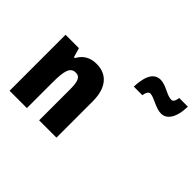

<svg xmlns="http://www.w3.org/2000/svg" viewBox="-163 -1071 1341 1341"><g transform="rotate(45 507.0 -401.0)"><path d="M648 -634H733C738 -672 753 -682 764 -682C802 -682 861 -635 915 -635C970 -635 1012 -689 1014 -802H929C923 -767 914 -754 898 -754C852 -754 802 -801 747 -801C670 -801 651 -714 648 -634ZM353 -563C289 -563 244 -536 216 -484H207L187 -553H55V0H226V-250C226 -370 240 -417 293 -417C336 -417 347 -379 347 -306V0H518V-360C518 -493 455 -563 353 -563Z"/></g></svg>

Font: Noto Sans Thai Looped Condensed Black
Style: Regular
Weight: 900
Width: 3
Designer: Sasikarn Vongin, Ben Mitchell
Foundry: The Fontpad Ltd
Version: Version 1.001